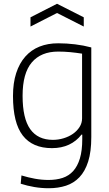

<svg xmlns="http://www.w3.org/2000/svg" viewBox="-20 -780 581 1020"><path d="M142 -688 283 -760 425 -688V-639L283 -711L142 -639ZM239 220Q200 220 162 213.5Q124 207 90 196L94 152Q130 163 166 169.5Q202 176 238 176Q280 176 313 165Q346 154 369 128.5Q392 103 404.5 61.5Q417 20 417 -40V-65H413Q386 -30 346.5 -11.5Q307 7 256 7Q153 7 101 -60Q49 -127 49 -270Q49 -339 66 -391.5Q83 -444 114.5 -479.5Q146 -515 190 -532.5Q234 -550 289 -550Q334 -550 379 -544.5Q424 -539 465 -528V-52Q465 26 448.5 78Q432 130 402 161.5Q372 193 330.5 206.5Q289 220 239 220ZM261 -37Q290 -37 318 -45.5Q346 -54 367.5 -69Q389 -84 402.5 -105Q416 -126 416 -151V-495Q384 -500 353 -503Q322 -506 289 -506Q198 -506 149 -448.5Q100 -391 100 -271Q100 -151 140.5 -94Q181 -37 261 -37Z"/></svg>

Font: Encode Sans Narrow
Style: ExtraLight
Weight: 200
Designer: Pablo Impallari, Andres Torresi
Foundry: Pablo Impallari, Andres Torresi
Version: Version 1.000; ttfautohint (v1.00) -l 8 -r 50 -G 200 -x 14 -